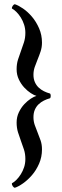

<svg xmlns="http://www.w3.org/2000/svg" viewBox="-20 -739 290 901"><path d="M137 -388Q137 -407 143 -424.5Q149 -442 156.5 -460Q164 -478 170.5 -497.5Q177 -517 177 -539Q177 -575 163.5 -606Q150 -637 130 -660.5Q110 -684 88 -699Q66 -714 50 -719Q45 -719 40 -712Q35 -705 36 -699Q46 -694 57 -683Q68 -672 77.5 -657Q87 -642 93 -623.5Q99 -605 99 -585Q99 -561 92.5 -540.5Q86 -520 78.5 -500Q71 -480 64.5 -459.5Q58 -439 58 -414Q58 -388 68.5 -366Q79 -344 94 -328Q109 -312 124.5 -302Q140 -292 151 -289Q140 -286 124.5 -276Q109 -266 94 -250Q79 -234 68.5 -212Q58 -190 58 -164Q58 -139 64.5 -118Q71 -97 78.5 -77Q86 -57 92.5 -37Q99 -17 99 7Q99 28 93 46Q87 64 77.5 79Q68 94 57 105Q46 116 36 121Q35 128 40 135Q45 142 50 142Q66 137 88 121.5Q110 106 130 83Q150 60 163.5 29Q177 -2 177 -38Q177 -61 170.5 -80Q164 -99 156.5 -117Q149 -135 143 -152.5Q137 -170 137 -189Q137 -209 143.5 -224Q150 -239 161 -249.5Q172 -260 186 -267Q200 -274 215 -278Q218 -281 218 -289Q218 -297 215 -300Q200 -304 186 -311Q172 -318 161 -328.5Q150 -339 143.5 -354Q137 -369 137 -388Z"/></svg>

Font: Vermiglione Medium
Style: Regular
Weight: 500
Version: Version 1.000